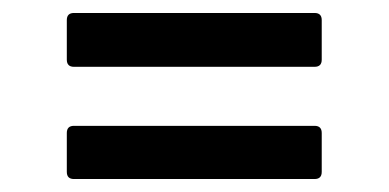

<svg xmlns="http://www.w3.org/2000/svg" viewBox="-20 -449 599 296"><path d="M94 -346Q83 -346 83 -357V-418Q83 -429 94 -429H465Q476 -429 476 -418V-357Q476 -346 465 -346ZM94 -173Q83 -173 83 -184V-244Q83 -255 94 -255H465Q476 -255 476 -244V-184Q476 -173 465 -173Z"/></svg>

Font: Sofia Sans Extra Cond
Style: Bold
Weight: 700
Width: 1
Designer: Botio Nikoltchev, Ani Petrova
Foundry: lettersoup
Version: Version 4.100; ttfautohint (v1.8.3)